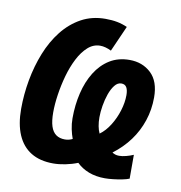

<svg xmlns="http://www.w3.org/2000/svg" viewBox="-70 -620 674 716"><g transform="rotate(10 267.0 -262.0)"><path d="M373 30.8Q338.9 30.8 311.8 20.3Q284.7 9.8 266.1 -8.8Q244.1 0 219.7 4.9Q195.3 9.8 173.8 9.8Q123.5 9.8 89.6 -11Q55.7 -31.7 38.3 -72Q21 -112.3 21 -169.9Q21 -224.6 31 -279.8Q41 -335 60.8 -384.5Q80.6 -434.1 110.8 -472.4Q141.1 -510.7 181.6 -533Q222.2 -555.2 272.9 -555.2Q297.9 -555.2 317.9 -551.3Q337.9 -547.4 356 -539.1L313 -441.9Q302.2 -447.3 291.5 -450.2Q280.8 -453.1 271 -453.1Q245.1 -453.1 224.4 -434.6Q203.6 -416 188 -385.5Q172.4 -355 162.1 -318.4Q151.9 -281.7 146.5 -245.1Q141.1 -208.5 141.1 -178.2Q141.1 -145.5 147.7 -125.2Q154.3 -105 167.7 -95.5Q181.2 -85.9 201.2 -85.9Q210 -85.9 217 -87.9Q224.1 -89.8 230 -92.8Q224.1 -108.4 220 -127.9Q215.8 -147.5 215.8 -168.9Q215.8 -219.2 226.6 -264.4Q237.3 -309.6 259 -344.7Q280.8 -379.9 313 -399.9Q345.2 -419.9 388.2 -419.9Q437 -419.9 469.5 -389.4Q502 -358.9 502 -297.9Q502 -251.5 488 -209.5Q474.1 -167.5 448 -132.1Q421.9 -96.7 384.8 -68.8Q389.6 -65.4 396.2 -63.2Q402.8 -61 411.1 -61Q422.9 -61 437.7 -64.9Q452.6 -68.8 464.8 -74.2V16.1Q454.1 20.5 437.7 23.7Q421.4 26.9 404.3 28.8Q387.2 30.8 373 30.8ZM325.2 -129.9Q346.7 -145.5 363.3 -172.1Q379.9 -198.7 389.4 -229.5Q398.9 -260.3 398.9 -288.1Q398.9 -307.6 392.8 -317.9Q386.7 -328.1 373 -328.1Q358.9 -328.1 347.9 -314.2Q336.9 -300.3 329.3 -278.8Q321.8 -257.3 317.9 -233.6Q314 -210 314 -189.9Q314 -171.9 316.9 -156.5Q319.8 -141.1 325.2 -129.9Z"/></g></svg>

Font: Open Sans Condensed
Style: Italic
Weight: 400
Width: 3
Italic angle: -12°
Designer: Monotype Design Team
Foundry: Monotype Imaging Inc.
Version: Version 3.000